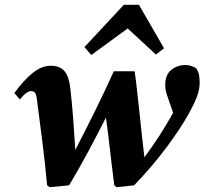

<svg xmlns="http://www.w3.org/2000/svg" viewBox="-20 -774 855 803"><path d="M177 1Q168 -97 156.5 -186.5Q145 -276 134 -361Q131 -382 125 -387.5Q119 -393 110 -393Q91 -393 63 -358L40 -385Q81 -441 118 -470Q155 -499 192 -499Q231 -499 250 -476Q269 -453 274 -405Q281 -345 286 -279Q291 -213 295 -147Q336 -226 376.5 -308Q417 -390 456 -476H543Q548 -443 553 -397.5Q558 -352 563.5 -301.5Q569 -251 574 -203Q579 -155 584 -116Q618 -162 647 -207Q676 -252 704 -302L692 -337Q685 -357 678 -378Q671 -399 671 -418Q671 -461 696 -481.5Q721 -502 756 -502Q770 -502 782 -497.5Q794 -493 801 -488Q809 -476 812 -463Q815 -450 815 -427Q815 -405 806.5 -378Q798 -351 772 -303Q735 -236 675.5 -156.5Q616 -77 541 1L468 9L458 1Q453 -37 447 -87.5Q441 -138 435 -189.5Q429 -241 423 -282Q389 -215 349.5 -141Q310 -67 269 1L188 9ZM632 -546 514 -655 362 -544 333 -577 498 -754H561L666 -572Z"/></svg>

Font: Source Serif Pro
Style: Bold Italic
Weight: 700
Italic angle: -12°
Designer: Frank Grießhammer
Foundry: Adobe Systems Incorporated
Version: Version 3.001;hotconv 1.0.111;makeotfexe 2.5.65597